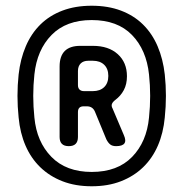

<svg xmlns="http://www.w3.org/2000/svg" viewBox="-20 -760 640 670"><path d="M300 -110Q243 -110 198 -127.5Q153 -145 120.5 -176.5Q88 -208 69 -252Q50 -296 45 -350Q41 -388 41 -425.5Q41 -463 45 -500Q51 -554 70 -598.5Q89 -643 121 -674.5Q153 -706 198 -723Q243 -740 300 -740Q357 -740 402 -723Q447 -706 479 -674.5Q511 -643 530 -598.5Q549 -554 555 -500Q559 -463 559 -425.5Q559 -388 555 -350Q550 -296 531 -252Q512 -208 479.5 -176.5Q447 -145 402 -127.5Q357 -110 300 -110ZM100 -500Q96 -463 96 -425.5Q96 -388 100 -350Q108 -265 159.5 -212.5Q211 -160 300 -160Q390 -160 441 -212.5Q492 -265 500 -350Q504 -388 504 -425.5Q504 -463 500 -500Q491 -586 440.5 -638Q390 -690 300 -690Q211 -690 160 -638Q109 -586 100 -500ZM252 -282Q252 -266 244 -258Q236 -250 220 -250Q204 -250 196 -258Q188 -266 188 -282V-528Q188 -564 206 -582Q224 -600 260 -600H304Q359 -600 391 -571Q423 -542 423 -494Q423 -466 412 -445.5Q401 -425 382 -411Q373 -404 370.5 -397Q368 -390 373 -381L412 -289Q421 -269 414 -259.5Q407 -250 385 -250Q372 -250 364.5 -256Q357 -262 351 -274L311 -371Q307 -380 300 -384.5Q293 -389 283 -389H272Q262 -389 257 -384Q252 -379 252 -369ZM252 -512V-463Q252 -453 257.5 -447.5Q263 -442 273 -442H304Q329 -442 343.5 -456Q358 -470 358 -495Q358 -520 343.5 -534Q329 -548 304 -548H288Q271 -548 261.5 -538.5Q252 -529 252 -512Z"/></svg>

Font: Maple Mono Normal NL Medium
Style: Regular
Weight: 500
Monospace: yes
Designer: subframe7536
Version: Version 7.000